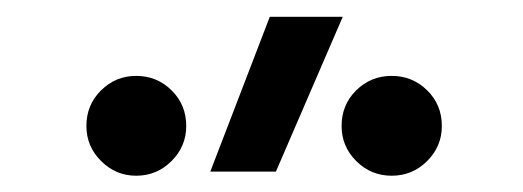

<svg xmlns="http://www.w3.org/2000/svg" viewBox="-20 -815 626 230"><path d="M231.9 -609.4 303.2 -794.9H390.6L310.5 -609.4ZM449.2 -604.5Q424.3 -604.5 406.7 -622.1Q389.2 -639.6 389.2 -664.1Q389.2 -689.5 406.7 -706.8Q424.3 -724.1 449.2 -724.1Q474.1 -724.1 491.7 -706.8Q509.3 -689.5 509.3 -664.1Q509.3 -639.6 491.7 -622.1Q474.1 -604.5 449.2 -604.5ZM143.1 -604.5Q118.7 -604.5 101.1 -622.1Q83.5 -639.6 83.5 -664.1Q83.5 -689.5 101.1 -706.8Q118.7 -724.1 143.1 -724.1Q168 -724.1 185.5 -706.8Q203.1 -689.5 203.1 -664.1Q203.1 -639.6 185.5 -622.1Q168 -604.5 143.1 -604.5Z"/></svg>

Font: Cascadia Code NF SemiLight
Style: Regular
Weight: 350
Monospace: yes
Designer: Aaron Bell
Foundry: Saja Typeworks
Version: Version 2404.023; ttfautohint (v1.8.4)